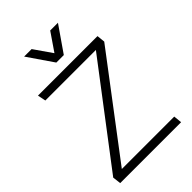

<svg xmlns="http://www.w3.org/2000/svg" viewBox="-261 -990 1088 1088"><g transform="rotate(-45 283.0 -446.0)"><path d="M153 -892H213L288 -784L362 -892H424L318 -739H258ZM519 0H31L25 -50L467 -631H62L52 -680H529L534 -631L94 -50H514Z"/></g></svg>

Font: Palanquin Light
Style: Regular
Weight: 300
Designer: Pria Ravichandran
Version: Version 1.0.4